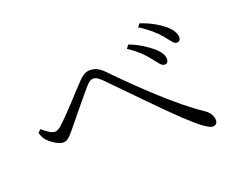

<svg xmlns="http://www.w3.org/2000/svg" viewBox="-102 -874 1204 978"><g transform="rotate(-20 500.0 -385.0)"><path d="M725 -504C748 -476 761 -454 777 -454C789 -454 797 -460 798 -475C800 -496 785 -521 755 -546C730 -566 693 -593 638 -614L624 -596C675 -561 701 -535 725 -504ZM823 -588C847 -559 858 -538 874 -538C887 -538 895 -547 895 -560C895 -584 878 -609 847 -634C823 -653 785 -677 728 -696L715 -679C762 -650 798 -618 823 -588ZM54 -347C60 -330 66 -314 77 -303C97 -282 133 -258 157 -258C183 -258 197 -279 223 -309C260 -354 341 -454 372 -489C388 -507 400 -512 410 -512C424 -512 435 -505 454 -487C534 -406 698 -236 762 -176C826 -116 875 -74 901 -74C917 -74 926 -84 926 -100C926 -122 912 -145 891 -159C761 -246 606 -396 483 -522C455 -551 432 -558 408 -558C384 -558 365 -544 345 -523C311 -488 226 -392 181 -351C163 -333 150 -324 136 -324C118 -324 95 -340 70 -362Z"/></g></svg>

Font: Noto Serif TC Light
Style: Regular
Weight: 300
Designer: Ryoko NISHIZUKA 西塚涼子 (kana & ideographs); Frank Grießhammer (Latin, Greek & Cyrillic); Wenlong ZHANG 张文龙 (bopomofo); San
Foundry: Adobe
Version: Version 2.001;hotconv 1.1.0;makeotfexe 2.6.0